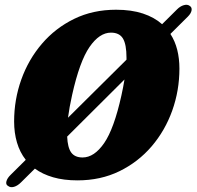

<svg xmlns="http://www.w3.org/2000/svg" viewBox="-20 -751 828 809"><path d="M14 32.5Q3.5 27 7 13.2Q10.5 -0.5 25 -14.5L88.5 -77.5Q63.5 -109.5 51.5 -150.5Q39.5 -191.5 39.5 -239Q39.5 -331.5 69.8 -416Q100 -500.5 156.8 -566.8Q213.5 -633 292.5 -671.5Q371.5 -710 469 -710Q534 -710 582.2 -694Q630.5 -678 663 -649L726 -711.5Q739.5 -725 754.5 -729.2Q769.5 -733.5 779 -726.5Q789.5 -720 787.2 -707.2Q785 -694.5 771.5 -681L698 -608Q717.5 -578 726.8 -541Q736 -504 736 -462Q736 -370 705.8 -285.2Q675.5 -200.5 618.8 -134.2Q562 -68 483 -29.5Q404 9 306.5 9Q248.5 9 203.8 -4Q159 -17 127 -40.5L69 17Q54 32 39 36.2Q24 40.5 14 32.5ZM284 -351.5Q272 -297.5 266.5 -255L513 -499.5Q513 -503.5 513 -507.5Q513 -564 498 -588.8Q483 -613.5 447.5 -613.5Q399 -613.5 357.2 -553Q315.5 -492.5 284 -351.5ZM328 -87.5Q377 -87.5 418.8 -148Q460.5 -208.5 491.5 -348.5Q499.5 -384.5 504.5 -416L263 -175.5Q265 -129 280.2 -108.2Q295.5 -87.5 328 -87.5Z"/></svg>

Font: Fraunces 144pt SuperSoft Black
Style: Italic
Weight: 900
Italic angle: -16°
Version: Version 1.000;[b76b70a41]